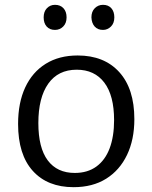

<svg xmlns="http://www.w3.org/2000/svg" viewBox="-20 -767 631 796"><path d="M302 -537Q412 -537 474.5 -468Q537 -399 537 -273Q537 -188 506.5 -124.5Q476 -61 420 -26Q364 9 285 9Q177 9 116 -58.5Q55 -126 55 -253Q55 -341 84.5 -404.5Q114 -468 169.5 -502.5Q225 -537 302 -537ZM298 -478Q221 -478 180 -420Q139 -362 139 -257Q139 -154 178 -102Q217 -50 290 -50Q343 -50 379.5 -76.5Q416 -103 434.5 -152Q453 -201 453 -269Q453 -371 412.5 -424.5Q372 -478 298 -478ZM407 -643Q385 -643 372.5 -657Q360 -671 359 -695Q359 -719 373 -733Q387 -747 407 -747Q429 -747 441.5 -733Q454 -719 454 -695Q454 -671 440 -657Q426 -643 407 -643ZM208 -643Q186 -643 173.5 -657Q161 -671 161 -695Q161 -719 174.5 -733Q188 -747 208 -747Q230 -747 243 -733Q256 -719 256 -695Q256 -671 242 -657Q228 -643 208 -643Z"/></svg>

Font: Pack4
Style: Regular
Weight: 400
Version: Version 2.002